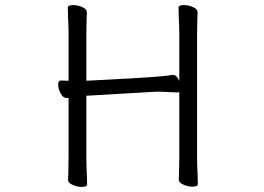

<svg xmlns="http://www.w3.org/2000/svg" viewBox="-20 -725 1040 756"><path d="M679 -361Q665 -361 654 -362Q622 -364 600 -364L577 -363L320 -348V-105Q320 -79 322 -37L323 1Q323 11 302 11Q284 11 266 3Q248 -5 248 -17Q248 -33 249 -45L250 -106V-340Q247 -339 242 -339H241Q229 -339 219 -357Q209 -375 209 -392Q209 -408 220 -408H221L250 -407V-589Q250 -615 248 -657L247 -695Q247 -705 268 -705Q286 -705 304 -697Q322 -689 322 -677Q322 -661 321 -649L320 -588V-407Q367 -409 497 -416.5Q627 -424 659 -430H662Q676 -430 686 -406V-589Q686 -615 684 -657L683 -695Q683 -705 704 -705Q722 -705 740 -697Q758 -689 758 -677Q758 -661 757 -649L756 -588V-106Q756 -80 758 -38L759 0Q759 10 738 10Q720 10 702 2Q684 -6 684 -18Q684 -34 685 -46L686 -107V-362Z"/></svg>

Font: Fusion Kai T
Style: Regular
Weight: 400
Designer: Fontworks Inc.
Version: Version 24.134;May 13, 2024